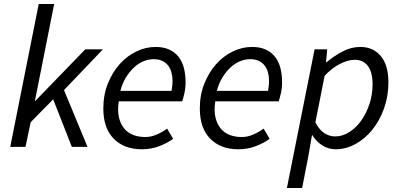

<svg xmlns="http://www.w3.org/2000/svg" viewBox="-20 -732 1995 957"><path d="M31 0 173 -712H250L154 -229H156L405 -486H493L299 -283L416 0H338L245 -237L133 -123L107 0Z M495 -191Q495 -260 518 -316.5Q541 -373 577.5 -413.5Q614 -454 660.5 -476Q707 -498 755 -498Q796 -498 824.5 -484.5Q853 -471 871 -447.5Q889 -424 897 -391.5Q905 -359 905 -322Q905 -293 899 -267Q893 -241 888 -227H572Q565 -180 573 -146.5Q581 -113 599.5 -91Q618 -69 645 -59Q672 -49 704 -49Q733 -49 761.5 -61.5Q790 -74 813 -91L843 -40Q814 -19 774 -3.5Q734 12 686 12Q599 12 547 -40.5Q495 -93 495 -191ZM580 -279H835Q837 -291 838.5 -303Q840 -315 840 -329Q840 -350 835 -369.5Q830 -389 819 -404Q808 -419 790 -428Q772 -437 746 -437Q719 -437 693.5 -426Q668 -415 646 -394Q624 -373 606.5 -344Q589 -315 580 -279Z M976 -191Q976 -260 999 -316.5Q1022 -373 1058.5 -413.5Q1095 -454 1141.5 -476Q1188 -498 1236 -498Q1277 -498 1305.5 -484.5Q1334 -471 1352 -447.5Q1370 -424 1378 -391.5Q1386 -359 1386 -322Q1386 -293 1380 -267Q1374 -241 1369 -227H1053Q1046 -180 1054 -146.5Q1062 -113 1080.5 -91Q1099 -69 1126 -59Q1153 -49 1185 -49Q1214 -49 1242.5 -61.5Q1271 -74 1294 -91L1324 -40Q1295 -19 1255 -3.5Q1215 12 1167 12Q1080 12 1028 -40.5Q976 -93 976 -191ZM1061 -279H1316Q1318 -291 1319.5 -303Q1321 -315 1321 -329Q1321 -350 1316 -369.5Q1311 -389 1300 -404Q1289 -419 1271 -428Q1253 -437 1227 -437Q1200 -437 1174.5 -426Q1149 -415 1127 -394Q1105 -373 1087.5 -344Q1070 -315 1061 -279Z M1535 -58 1517 46 1486 205H1410L1548 -486H1611L1605 -422H1608Q1645 -453 1687.5 -475.5Q1730 -498 1776 -498Q1840 -498 1878 -452.5Q1916 -407 1916 -322Q1916 -252 1894 -191Q1872 -130 1835.5 -85Q1799 -40 1751.5 -14Q1704 12 1654 12Q1616 12 1586 -7.5Q1556 -27 1537 -58ZM1748 -434Q1714 -434 1673.5 -413Q1633 -392 1598 -354L1552 -122Q1572 -84 1597 -68Q1622 -52 1651 -52Q1687 -52 1721 -73.5Q1755 -95 1780.5 -131Q1806 -167 1821.5 -213.5Q1837 -260 1837 -311Q1837 -373 1813.5 -403.5Q1790 -434 1748 -434Z"/></svg>

Font: Matigon Symbol
Style: Regular
Weight: 400
Designer: Paul D. Hunt
Foundry: Adobe Systems Incorporated
Version: Version 2.021;PS 2.000;hotconv 1.0.86;makeotf.lib2.5.63406